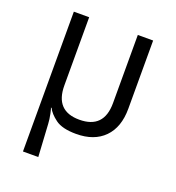

<svg xmlns="http://www.w3.org/2000/svg" viewBox="-132 -656 865 942"><g transform="rotate(20 300.0 -185.0)"><path d="M93 180V-550H173V-194Q173 -61 299 -61Q427 -61 427 -194V-550H507V-194Q507 -97 454.5 -43.5Q402 10 308 10Q235 10 199.5 -16.5Q164 -43 152 -69H148Q150 -69 156 -40.5Q162 -12 163 10L173 180Z"/></g></svg>

Font: JetBrains Mono Semi Light
Style: Regular
Weight: 350
Monospace: yes
Designer: Philipp Nurullin, Konstantin Bulenkov
Foundry: JetBrains
Version: 2.002